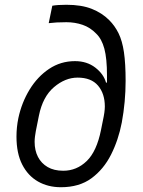

<svg xmlns="http://www.w3.org/2000/svg" viewBox="-20 -772 597 804"><path d="M235 12Q181 12 139 -12Q97 -36 73 -83Q49 -130 49 -200Q49 -220 51 -239.5Q53 -259 57 -278Q71 -343 104 -397Q137 -451 185.5 -483.5Q234 -516 294 -516Q344 -516 379 -489Q414 -462 424 -426H428V-456Q428 -527 417 -568Q406 -609 383 -631Q358 -657 326 -668Q294 -679 258 -679Q234 -679 217 -678Q200 -677 184 -675L199 -748Q210 -750 225 -751Q240 -752 258 -752Q321 -752 364 -735Q407 -718 437 -688Q461 -664 476.5 -632.5Q492 -601 499 -553.5Q506 -506 506 -433Q506 -390 502 -346Q498 -302 490 -259Q476 -186 445 -124.5Q414 -63 363 -25.5Q312 12 235 12ZM245 -57Q301 -57 343 -97.5Q385 -138 403 -228L410 -263Q415 -286 417 -300.5Q419 -315 419 -326Q419 -380 390.5 -413.5Q362 -447 305 -447Q253 -447 206 -407Q159 -367 143 -288L130 -223Q128 -212 126.5 -200.5Q125 -189 125 -178Q125 -142 139 -115Q153 -88 179.5 -72.5Q206 -57 245 -57Z"/></svg>

Font: IBM Plex Sans
Style: Italic
Weight: 400
Italic angle: -11.31°
Designer: Mike Abbink, Paul van der Laan, Pieter van Rosmalen
Foundry: Bold Monday
Version: Version 3.201